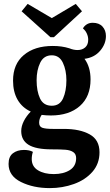

<svg xmlns="http://www.w3.org/2000/svg" viewBox="-20 -766 564 986"><path d="M491 16Q491 75 454.5 116.5Q418 158 359.5 179Q301 200 236 200Q151 200 87.5 168.5Q24 137 24 76Q24 38 46.5 21Q69 4 103 4Q132 4 149 14Q143 31 143 51Q143 89 175 108.5Q207 128 256 128Q306 128 338.5 107.5Q371 87 371 46Q371 25 356 15Q341 5 316.5 3Q292 1 246 1Q164 1 126.5 -22.5Q89 -46 89 -93Q89 -118 102.5 -144.5Q116 -171 138 -193Q94 -213 70.5 -253.5Q47 -294 47 -352Q47 -437 102.5 -483.5Q158 -530 251 -530Q298 -530 336 -518Q358 -509 378 -509Q402 -509 417.5 -522.5Q433 -536 433 -562Q433 -578 426 -593.5Q419 -609 406 -620Q412 -632 425 -640.5Q438 -649 456 -649Q489 -649 506.5 -629.5Q524 -610 524 -581Q524 -540 494 -505Q464 -470 414 -464Q445 -422 445 -358Q445 -270 390 -221.5Q335 -173 241 -173Q217 -173 194 -176Q181 -157 181 -136Q181 -116 197 -110Q213 -104 253 -104H309Q390 -104 440.5 -76Q491 -48 491 16ZM168 -354Q168 -298 185.5 -260.5Q203 -223 246 -223Q287 -223 304 -261Q321 -299 321 -354Q321 -405 303 -443.5Q285 -482 246 -482Q205 -482 186.5 -444Q168 -406 168 -354ZM239 -575 91 -708 122 -746 246 -673 369 -746 401 -708 257 -575Z"/></svg>

Font: Sansita Medium
Style: Regular
Weight: 500
Designer: Pablo Cosgaya
Foundry: Omnibus-Type
Version: Version 1.006